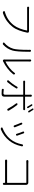

<svg xmlns="http://www.w3.org/2000/svg" viewBox="2050 -2894 899 5040"><g transform="rotate(90 2500.0 -373.5)"><path d="M783.2 -685.5Q787.1 -685.5 790 -685.5Q811.5 -685.5 825.2 -676.8Q837.9 -668 837.9 -652.3Q837.9 -647.5 836.9 -642.6Q835.9 -636.7 834 -626Q815.4 -529.3 776.9 -425.3Q738.3 -321.3 684.6 -253.9Q616.2 -167 532.2 -105.5Q448.2 -43.9 328.1 -2Q318.4 1 310.5 1Q291 1 275.4 -15.6Q267.6 -24.4 270.5 -35.2Q273.4 -45.9 284.2 -48.8Q407.2 -85 492.2 -143.1Q577.1 -201.2 641.6 -285.2Q692.4 -350.6 729.5 -447.8Q766.6 -544.9 779.3 -628.9Q780.3 -635.7 772.5 -635.7H242.2Q209 -635.7 182.6 -634.8Q170.9 -633.8 162.6 -642.1Q154.3 -650.4 154.3 -662.1Q154.3 -673.8 163.1 -681.6Q169.9 -688.5 179.7 -688.5Q181.6 -688.5 182.6 -687.5Q214.8 -684.6 243.2 -684.6H766.6Q778.3 -684.6 783.2 -685.5Z M1151.4 -5.9Q1141.6 2.9 1128.9 2.9Q1127.9 2.9 1127 2.9Q1115.2 2.9 1105.5 -3.9Q1095.7 -9.8 1095.7 -20.5Q1095.7 -31.2 1104.5 -38.1Q1213.9 -127 1257.8 -268.6Q1288.1 -367.2 1288.1 -675.8Q1288.1 -692.4 1286.1 -707Q1285.2 -718.8 1293 -728Q1300.8 -737.3 1311.5 -737.3Q1324.2 -737.3 1332 -728Q1339.8 -718.8 1338.9 -707Q1337.9 -691.4 1337.9 -675.8Q1337.9 -369.1 1306.6 -253.9Q1264.6 -107.4 1151.4 -5.9ZM1589.8 -3.9Q1580.1 1 1572.3 1Q1562.5 1 1553.7 -5.9Q1540 -17.6 1540 -36.1Q1540 -40 1541 -43.9Q1542 -54.7 1542 -67.4V-674.8Q1542 -694.3 1541 -712.9Q1540 -724.6 1547.9 -733.4Q1555.7 -742.2 1567.4 -742.2Q1579.1 -742.2 1586.9 -733.4Q1594.7 -724.6 1594.7 -712.9Q1593.8 -697.3 1593.8 -674.8V-73.2Q1593.8 -70.3 1596.2 -69.3Q1598.6 -68.4 1600.6 -69.3Q1676.8 -105.5 1758.3 -169.4Q1839.8 -233.4 1896.5 -310.5Q1902.3 -318.4 1912.1 -318.8Q1921.9 -319.3 1927.7 -310.5Q1935.5 -299.8 1935.5 -289.1Q1935.5 -278.3 1926.8 -267.6Q1863.3 -187.5 1776.4 -120.6Q1689.5 -53.7 1599.6 -9.8Q1594.7 -7.8 1589.8 -3.9Z M2816.4 -663.1Q2820.3 -655.3 2817.4 -647Q2814.5 -638.7 2806.6 -634.8Q2798.8 -630.9 2790 -634.3Q2781.2 -637.7 2777.3 -645.5Q2751 -697.3 2717.8 -745.1Q2713.9 -752 2715.8 -759.8Q2717.8 -767.6 2724.6 -770.5Q2731.4 -773.4 2737.3 -773.4Q2748 -773.4 2755.9 -761.7Q2789.1 -711.9 2816.4 -663.1ZM2254.9 -372.1Q2259.8 -380.9 2269.5 -384.3Q2279.3 -387.7 2288.6 -383.3Q2297.9 -378.9 2301.3 -368.7Q2304.7 -358.4 2299.8 -349.6Q2270.5 -296.9 2224.6 -232.4Q2178.7 -168 2137.7 -121.1Q2129.9 -111.3 2117.7 -109.9Q2105.5 -108.4 2095.7 -115.2Q2085.9 -122.1 2085.9 -133.8Q2085.9 -143.6 2092.8 -150.4Q2134.8 -192.4 2180.2 -254.9Q2225.6 -317.4 2254.9 -372.1ZM2800.8 -533.2H2524.4Q2516.6 -533.2 2516.6 -525.4V-37.1Q2516.6 0 2499.5 17.1Q2482.4 34.2 2442.4 34.2Q2400.4 34.2 2338.9 30.3Q2327.1 29.3 2318.8 21Q2310.5 12.7 2309.6 1Q2309.6 -8.8 2316.9 -16.1Q2324.2 -23.4 2335 -21.5Q2387.7 -13.7 2425.8 -13.7Q2465.8 -13.7 2465.8 -53.7V-525.4Q2465.8 -533.2 2459 -533.2H2173.8Q2146.5 -533.2 2124 -532.2Q2112.3 -531.2 2104 -539.1Q2095.7 -546.9 2095.7 -558.1Q2095.7 -569.3 2104 -576.7Q2112.3 -584 2124 -583Q2147.5 -581.1 2172.9 -581.1H2459Q2465.8 -581.1 2465.8 -587.9V-698.2Q2465.8 -711.9 2463.9 -729.5Q2462.9 -742.2 2470.7 -751Q2478.5 -759.8 2490.2 -759.8Q2502.9 -759.8 2510.7 -751Q2518.6 -742.2 2518.6 -729.5Q2516.6 -711.9 2516.6 -698.2V-587.9Q2516.6 -581.1 2524.4 -581.1H2799.8Q2819.3 -581.1 2844.7 -583Q2855.5 -584 2863.8 -576.7Q2872.1 -569.3 2872.1 -558.6Q2872.1 -547.9 2863.8 -540Q2855.5 -532.2 2844.7 -532.2Q2829.1 -533.2 2800.8 -533.2ZM2693.4 -348.6Q2689.5 -354.5 2689.5 -361.3Q2689.5 -374 2700.2 -379.9Q2710 -384.8 2720.7 -382.3Q2731.4 -379.9 2737.3 -372.1Q2806.6 -285.2 2882.8 -155.3Q2887.7 -145.5 2884.8 -134.3Q2881.8 -123 2872.1 -117.2Q2866.2 -114.3 2859.4 -114.3Q2855.5 -114.3 2851.6 -115.2Q2840.8 -118.2 2835 -127.9Q2763.7 -259.8 2693.4 -348.6ZM2829.1 -774.4Q2826.2 -779.3 2826.2 -784.2Q2826.2 -786.1 2827.1 -789.1Q2829.1 -795.9 2835.9 -799.8Q2841.8 -802.7 2847.7 -802.7Q2858.4 -802.7 2865.2 -792Q2902.3 -739.3 2929.7 -691.4Q2932.6 -687.5 2932.6 -682.6Q2932.6 -678.7 2931.6 -675.8Q2928.7 -668 2920.9 -664.1Q2916 -662.1 2911.1 -662.1Q2907.2 -662.1 2903.3 -663.1Q2895.5 -666 2890.6 -673.8Q2859.4 -730.5 2829.1 -774.4Z M3433.6 -525.4Q3429.7 -535.2 3433.6 -544.4Q3437.5 -553.7 3447.3 -556.6Q3451.2 -558.6 3456.1 -558.6Q3460.9 -558.6 3466.8 -555.7Q3476.6 -551.8 3480.5 -542Q3518.6 -443.4 3540 -376Q3543 -366.2 3538.1 -356.4Q3533.2 -346.7 3523.4 -342.8Q3513.7 -339.8 3504.9 -344.2Q3496.1 -348.6 3493.2 -358.4Q3469.7 -438.5 3433.6 -525.4ZM3769.5 -507.8Q3771.5 -518.6 3781.2 -524.4Q3787.1 -528.3 3793.9 -528.3Q3797.9 -528.3 3801.8 -527.3Q3812.5 -524.4 3818.4 -513.7Q3821.3 -507.8 3821.3 -501Q3821.3 -496.1 3819.3 -492.2Q3817.4 -486.3 3817.4 -484.4Q3774.4 -293 3672.9 -167Q3558.6 -23.4 3380.9 52.7Q3371.1 56.6 3361.3 56.6Q3344.7 56.6 3330.1 42Q3323.2 34.2 3325.7 23.9Q3328.1 13.7 3337.9 10.7Q3421.9 -19.5 3498.5 -72.3Q3575.2 -125 3630.9 -194.3Q3736.3 -324.2 3769.5 -507.8ZM3202.1 -474.6Q3200.2 -479.5 3200.2 -484.4Q3200.2 -488.3 3201.2 -493.2Q3205.1 -502.9 3214.8 -506.8Q3219.7 -508.8 3224.6 -508.8Q3229.5 -508.8 3234.4 -506.8Q3244.1 -502.9 3248 -493.2Q3279.3 -418.9 3319.3 -316.4Q3320.3 -311.5 3320.3 -306.6Q3320.3 -301.8 3318.4 -296.9Q3313.5 -287.1 3303.7 -283.2Q3299.8 -281.2 3294.9 -281.2Q3290 -281.2 3285.2 -284.2Q3275.4 -288.1 3271.5 -297.9Q3238.3 -393.6 3202.1 -474.6Z M4833 -26.4Q4833 -15.6 4826.2 -7.8Q4817.4 1 4805.7 1Q4793.9 1 4786.1 -7.8Q4778.3 -16.6 4778.3 -28.3Q4779.3 -39.1 4779.3 -50.8Q4779.3 -56.6 4772.5 -56.6H4272.5Q4229.5 -56.6 4198.2 -55.7Q4185.5 -55.7 4176.8 -64Q4168 -72.3 4168 -84Q4168 -95.7 4176.8 -104Q4185.5 -112.3 4198.2 -111.3Q4237.3 -109.4 4271.5 -109.4H4771.5Q4779.3 -109.4 4779.3 -116.2V-607.4Q4779.3 -615.2 4771.5 -615.2H4283.2Q4254.9 -615.2 4210.9 -613.3Q4198.2 -613.3 4189.5 -621.6Q4180.7 -629.9 4180.7 -641.6Q4180.7 -653.3 4189.5 -661.1Q4197.3 -668.9 4208 -668.9Q4209 -668.9 4210 -668.9Q4249 -666 4282.2 -666H4766.6Q4773.4 -666 4776.4 -666Q4799.8 -666 4816.4 -649.4Q4832 -632.8 4832 -610.4Q4832 -610.4 4832 -609.4Q4832 -603.5 4832 -598.6V-83Z"/></g></svg>

Font: Gen Jyuu Gothic Light
Style: Regular
Weight: 200
Designer: [Source Han Sans]
Ryoko NISHIZUKA  (kana & ideographs); Paul D. Hunt (Latin, Greek & Cyrillic); Wenlong ZHANG  (bopomofo
Version: Version 1.002.20150607